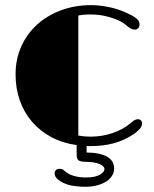

<svg xmlns="http://www.w3.org/2000/svg" viewBox="-20 -550 591 735"><path d="M189 113.8Q189 106.9 193.8 101.6Q198.7 96.2 208.5 96.2Q216.8 96.2 221.9 99.9Q227.1 103.5 233.9 109.4Q239.7 114.3 248 117.9Q256.3 121.6 266.4 124.3Q276.4 127 287.1 128.2Q297.9 129.4 308.6 129.4Q344.7 129.4 362.3 118.9Q379.9 108.4 379.9 97.2Q379.9 86.4 361.6 78.1Q343.3 69.8 304.2 69.3Q287.1 68.8 280.3 63.5Q273.4 58.1 273.4 42.5V5.4Q219.7 -2 176.5 -25.1Q133.3 -48.3 102.8 -83.7Q72.3 -119.1 55.9 -165.3Q39.6 -211.4 39.6 -265.6Q39.6 -323.7 61.5 -372.3Q83.5 -420.9 122.3 -456.1Q161.1 -491.2 213.9 -510.7Q266.6 -530.3 328.1 -530.3Q360.4 -530.3 395.5 -523.2Q430.7 -516.1 464.4 -501Q484.9 -492.2 499.5 -481.4Q514.2 -470.7 514.2 -456.5Q514.2 -446.8 508.5 -441.7Q502.9 -436.5 496.1 -436.5Q489.7 -436.5 483.9 -439.2Q478 -441.9 469.7 -447.8Q460 -457 447.8 -464.4Q435.5 -471.7 421.4 -477.1Q397.9 -485.8 375.5 -490.2Q353 -494.6 323.2 -494.6Q310.5 -494.6 300 -493.7Q289.6 -492.7 279.8 -490.7V-31.2Q292.5 -28.8 305.2 -27.8Q317.9 -26.9 327.1 -26.9Q349.1 -26.9 370.8 -30.5Q392.6 -34.2 412.1 -41Q431.6 -47.9 448.7 -57.1Q465.8 -66.4 479 -78.1Q489.3 -86.9 495.4 -90.3Q501.5 -93.8 509.3 -93.8Q513.7 -93.8 518.8 -89.6Q523.9 -85.4 523.9 -77.1Q523.9 -68.4 516.8 -59.1Q509.8 -49.8 493.7 -37.6Q455.6 -12.2 415.3 -1.5Q375 9.3 324.7 9.3Q321.3 9.3 318.1 9.3Q314.9 9.3 311.5 8.8V33.7Q339.8 34.2 360.1 38.8Q380.4 43.5 392.8 51.5Q405.3 59.6 411.1 70.6Q417 81.5 417 94.7Q417 108.9 409.7 121.6Q402.3 134.3 388.2 143.8Q374 153.3 353.3 159.2Q332.5 165 305.7 165Q288.6 165 269.8 162.8Q251 160.6 239.3 156.7Q217.3 149.4 203.1 138.2Q189 127 189 113.8Z"/></svg>

Font: Limelight
Style: Regular
Weight: 400
Designer: Nicole Fally with help from Eben Sorkin
Foundry: Nicole Fally with help from Eben Sorkin
Version: Version 1.002